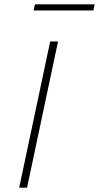

<svg xmlns="http://www.w3.org/2000/svg" viewBox="-20 -860 454 880"><path d="M210 -670 68 0H104L246 -670ZM134 -812H408L414 -840H140Z"/></svg>

Font: LT Wave Text Thin Italic
Style: Regular
Weight: 100
Designer: Daniel Lyons
Version: Version 2.5 (Glyphs App)